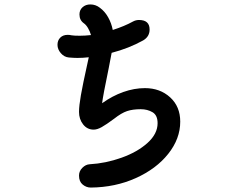

<svg xmlns="http://www.w3.org/2000/svg" viewBox="-20 -814 1040 865"><path d="M792 -266Q792 -189 738 -121Q684 -53 591.5 -11.5Q499 30 389 31Q369 31 352.5 17.5Q336 4 336 -23Q336 -43 351 -58Q366 -73 384 -74Q456 -78 527.5 -103.5Q599 -129 644.5 -170Q690 -211 690 -259Q690 -295 667 -308.5Q644 -322 614 -322Q578 -322 552.5 -313.5Q527 -305 494 -279Q459 -253 438.5 -241.5Q418 -230 402 -230Q373 -230 354.5 -253.5Q336 -277 336 -310Q336 -337 344.5 -385.5Q353 -434 373 -524L380 -556Q353 -553 329 -553Q314 -553 290 -555Q269 -557 254 -574.5Q239 -592 239 -612Q239 -632 251.5 -644.5Q264 -657 285 -657Q294 -657 302 -655Q313 -653 339 -653Q363 -653 390 -656Q385 -673 376.5 -687.5Q368 -702 358 -709Q338 -723 338 -749Q338 -769 352 -781.5Q366 -794 387 -794Q411 -794 430 -779Q452 -763 467 -736.5Q482 -710 488 -679Q541 -696 579 -717Q592 -724 606 -724Q654 -724 654 -681Q654 -649 625 -632Q560 -596 483 -576Q480 -558 470 -508Q444 -383 440 -349Q486 -382 535.5 -399.5Q585 -417 633 -417Q701 -417 746.5 -375.5Q792 -334 792 -266Z"/></svg>

Font: Tsukimi Rounded SemiBold
Style: Regular
Weight: 600
Designer: Takashi Funayama
Foundry: Takashi Funayama
Version: Version 1.032; ttfautohint (v1.8.3)